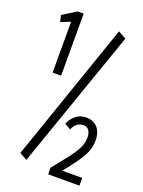

<svg xmlns="http://www.w3.org/2000/svg" viewBox="-144 -753 662 890"><g transform="rotate(20 187.5 -308.0)"><path d="M68 -380H110V-686H80L13 -644L21 -612L68 -631ZM92 42 331 -643 292 -665 55 21ZM210 70H364V32H266C321 -40 363 -86 363 -151C363 -207 333 -238 287 -238C248 -238 221 -215 204 -178L234 -160C247 -190 264 -200 287 -200C308 -200 323 -184 323 -151C322 -96 284 -55 210 37Z"/></g></svg>

Font: Inconsolata Condensed Thin
Style: Regular
Weight: 100
Width: 3
Monospace: yes
Designer: Raph Levien, Cyreal, Brenton Simpson
Foundry: Raph Levien, Cyreal, Google
Version: Version 3.100